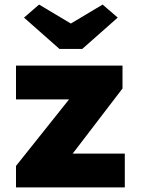

<svg xmlns="http://www.w3.org/2000/svg" viewBox="-20 -820 620 840"><path d="M50 0V-94L282 -385H50V-533H516V-433L298 -148H526V0ZM240 -606 85 -743 151 -800 290 -717 429 -800 495 -743 340 -606Z"/></svg>

Font: Mach ExtraBold
Style: Regular
Weight: 800
Version: Version 1.002